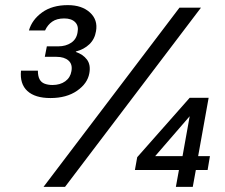

<svg xmlns="http://www.w3.org/2000/svg" viewBox="-20 -730 880 750"><path d="M177 -347Q117 -347 87 -374.5Q57 -402 62 -454H128Q128 -433 134.5 -420.5Q141 -408 154.5 -403Q168 -398 185 -398Q215 -398 235 -412.5Q255 -427 259 -452Q264 -479 247.5 -493.5Q231 -508 201 -508H155L163 -549H208Q237 -549 258 -563Q279 -577 283 -604Q288 -629 273.5 -643.5Q259 -658 231 -658Q202 -658 184 -645.5Q166 -633 156 -611H93Q105 -653 144.5 -681.5Q184 -710 245 -710Q300 -710 331.5 -681Q363 -652 355 -608Q350 -577 329 -557Q308 -537 277 -529L276 -527Q304 -518 319.5 -497.5Q335 -477 329 -444Q322 -404 281 -375.5Q240 -347 177 -347ZM150 0 681 -700H765L234 0ZM667 0 679 -66H507L516 -116L721 -348H795L754 -120H800L791 -66H745L733 0ZM586 -120H693L721 -276Z"/></svg>

Font: DM Sans 16pt
Style: Italic
Weight: 400
Italic angle: -10°
Version: Version 4.004;gftools[0.9.30]